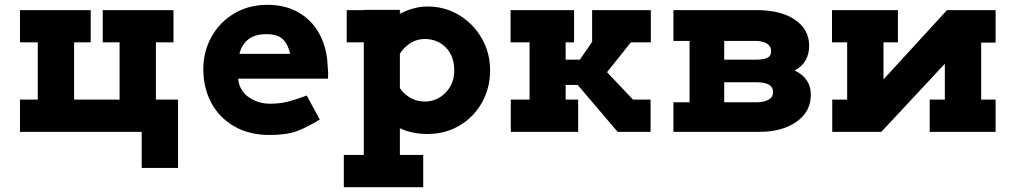

<svg xmlns="http://www.w3.org/2000/svg" viewBox="-20 -548 4203 798"><path d="M628 -134H720V150H569V0H63V-134H137V-372H63V-506H357V-372H288V-134H477V-372H407V-506H701V-372H628Z M1344 -242 1343 -221H970L972 -206Q982 -164 1019 -140.5Q1056 -117 1103 -117Q1143 -117 1176.5 -125.5Q1210 -134 1255 -151L1309 -51Q1248 -14 1207 -0.5Q1166 13 1100 13Q1015 13 952.5 -23.5Q890 -60 857.5 -122Q825 -184 825 -260Q825 -334 859 -395Q893 -456 953.5 -492Q1014 -528 1091 -528Q1168 -528 1224 -494.5Q1280 -461 1310 -402.5Q1340 -344 1342 -270Q1344 -252 1344 -242ZM1186 -324Q1178 -362 1156.5 -384Q1135 -406 1087 -406Q996 -406 975 -324Z M2017 -256Q2017 -183 1983.5 -122.5Q1950 -62 1890.5 -26.5Q1831 9 1756 9Q1693 9 1642 -15V96H1739V230H1409V96H1492V-372H1421V-506H1492V-507H1642V-491Q1702 -521 1756 -521Q1829 -521 1888.5 -485Q1948 -449 1982.5 -388.5Q2017 -328 2017 -256ZM1868 -255Q1868 -315 1833 -350.5Q1798 -386 1745 -386Q1714 -386 1687.5 -370Q1661 -354 1642 -325V-182Q1658 -157 1685.5 -141.5Q1713 -126 1745 -126Q1796 -126 1832 -163Q1868 -200 1868 -255Z M2685 -372H2602L2503 -248L2611 -134H2684V0H2547L2381 -195H2331V-134H2383V0H2103V-134H2181V-372H2102V-506H2366V-372H2331V-300H2390L2441 -374V-506H2685Z M3350 -154Q3350 -84 3290.5 -42Q3231 0 3136 0H2779V-123H2846V-378H2779V-506H3125Q3225 -506 3284 -466Q3343 -426 3343 -358Q3343 -287 3283 -255Q3350 -223 3350 -154ZM2990 -378V-300H3118Q3153 -300 3169 -307.5Q3185 -315 3185 -335Q3185 -355 3168 -366.5Q3151 -378 3118 -378ZM3193 -165Q3193 -206 3125 -206H2990V-123H3125Q3155 -123 3174 -133.5Q3193 -144 3193 -165Z M4118 -371H4058V-134H4118V0H3844V-134H3907V-283L3643 0H3439V-134H3501V-372H3438V-506H3712V-372H3652V-218L3916 -506H4118Z"/></svg>

Font: Arvo
Style: Bold
Weight: 700
Designer: Anton Koovit (Cyrillic Expansion: Cyreal)
Foundry: Anton Koovit, Yassin Baggar
Version: Version 3.000